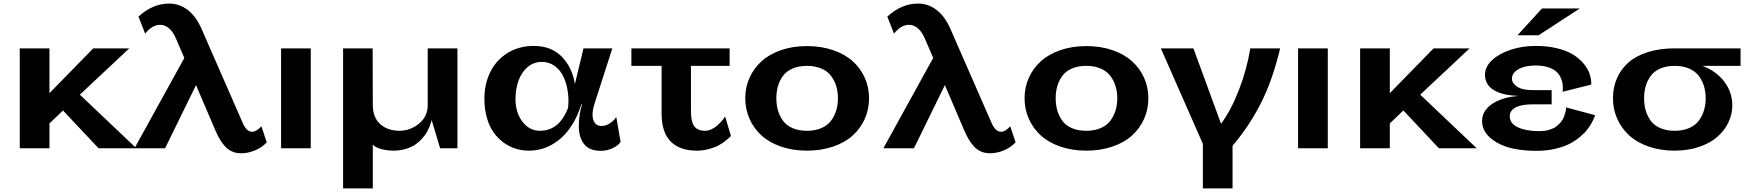

<svg xmlns="http://www.w3.org/2000/svg" viewBox="-20 -824 9703 1067"><path d="M89.8 0V-555.2H254.9V-306.2L498 -555.2H698.2L423.8 -297.9L737.8 0H527.8L330.1 -210L254.9 -138.2V0Z M727.5 0 1004.4 -502 956.5 -612.8Q941.9 -647 919.4 -666.5Q897 -686 869.6 -686Q825.7 -686 786.6 -637.2L749.5 -731.9Q829.1 -804.2 919.4 -804.2Q977.1 -804.2 1023.9 -768.1Q1070.8 -731.9 1101.6 -660.2L1329.6 -139.2Q1350.6 -91.8 1381.3 -91.8Q1405.3 -91.8 1432.6 -122.1L1462.4 -33.2Q1435.5 -3.9 1396.7 12Q1357.9 27.8 1319.3 27.8Q1291.5 27.8 1268.6 17.3Q1245.6 6.8 1228.3 -13.2Q1210.9 -33.2 1199.5 -53.7Q1188 -74.2 1175.3 -103L1069.3 -351.1L897.5 0Z M1542 0V-555.2H1707V0Z M1886.7 223.1V-555.2H2050.8L2051.8 -241.2Q2051.8 -170.9 2093.3 -134Q2134.8 -97.2 2201.7 -97.2Q2222.2 -97.2 2243.4 -102.8Q2264.6 -108.4 2285.2 -120.4Q2305.7 -132.3 2321.5 -148.7Q2337.4 -165 2347.2 -188.5Q2356.9 -211.9 2356.9 -238.8V-555.2H2522V0H2425.8L2378.9 -157.2Q2378.4 -153.8 2376.7 -147.7Q2375 -141.6 2368.2 -123.8Q2361.3 -106 2352.3 -89.8Q2343.3 -73.7 2325.9 -54.2Q2308.6 -34.7 2287.8 -20.5Q2267.1 -6.3 2235.4 3.4Q2203.6 13.2 2167 13.2Q2130.4 13.2 2098.4 4.4Q2066.4 -4.4 2051.8 -20V223.1Z M3282.7 -244.1Q3272.9 -212.4 3272.9 -187Q3272.9 -158.7 3285.2 -141.4Q3297.4 -124 3323.7 -124Q3345.2 -124 3365.5 -136.5Q3385.7 -148.9 3395 -161.1L3404.8 -173.8L3428.7 -36.1Q3418.9 -17.6 3387 -1.7Q3355 14.2 3318.8 14.2Q3254.4 14.2 3225.6 -23.7Q3196.8 -61.5 3196.8 -122.1Q3196.8 -190.4 3214.8 -244.1H3210.9Q3170.4 -118.2 3093.3 -52.5Q3016.1 13.2 2919.9 13.2Q2880.9 13.2 2845 2Q2809.1 -9.3 2777.3 -32.7Q2745.6 -56.2 2722.2 -89.6Q2698.7 -123 2685.3 -170.7Q2671.9 -218.3 2671.9 -274.9Q2671.9 -358.4 2705.6 -425.3Q2739.3 -492.2 2802.2 -530.5Q2865.2 -568.8 2946.8 -568.8Q3043 -568.8 3101.6 -509.3Q3160.2 -449.7 3174.8 -356.9L3222.7 -555.2H3382.8ZM2844.7 -273.9Q2844.7 -198.7 2883.3 -147.9Q2921.9 -97.2 2981 -97.2Q3031.7 -97.2 3070.6 -126.7Q3109.4 -156.2 3136.7 -223.1Q3142.1 -267.6 3135.7 -312.5Q3129.4 -357.4 3112.5 -395Q3095.7 -432.6 3064 -456.3Q3032.2 -480 2990.7 -480Q2946.3 -480 2912.6 -451.7Q2878.9 -423.3 2861.8 -377Q2844.7 -330.6 2844.7 -273.9Z M3488.8 -458V-555.2H4034.7V-458H3819.8V-206.1Q3819.8 -148.4 3837.9 -122.8Q3856 -97.2 3897.9 -97.2Q3915.5 -97.2 3933.6 -105.5Q3951.7 -113.8 3964.8 -125.5Q3978 -137.2 3988.5 -148.7Q3999 -160.2 4004.4 -168.5L4009.8 -176.8L4042 -68.8Q4039.1 -65.4 4033.9 -60.1Q4028.8 -54.7 4010.7 -40.5Q3992.7 -26.4 3972.4 -15.4Q3952.1 -4.4 3919.7 4.4Q3887.2 13.2 3852.5 13.2Q3757.3 13.2 3707 -37.8Q3656.7 -88.9 3656.7 -193.8V-458Z M4464.4 -567.9Q4543.9 -567.9 4609.6 -545.4Q4675.3 -522.9 4718.8 -483.6Q4762.2 -444.3 4785.9 -391.6Q4809.6 -338.9 4809.6 -277.8Q4809.6 -216.8 4785.9 -163.6Q4762.2 -110.4 4718.8 -71Q4675.3 -31.7 4609.6 -9.3Q4543.9 13.2 4464.4 13.2Q4385.7 13.2 4320.6 -9.3Q4255.4 -31.7 4212.2 -71Q4168.9 -110.4 4145.3 -163.6Q4121.6 -216.8 4121.6 -277.8Q4121.6 -338.9 4145.3 -391.6Q4168.9 -444.3 4212.2 -483.6Q4255.4 -522.9 4320.6 -545.4Q4385.7 -567.9 4464.4 -567.9ZM4464.4 -97.2Q4510.3 -97.2 4544.9 -112.3Q4579.6 -127.4 4598.9 -153.8Q4618.2 -180.2 4627.4 -211.2Q4636.7 -242.2 4636.7 -277.8Q4636.7 -313.5 4627.4 -344.5Q4618.2 -375.5 4598.9 -401.6Q4579.6 -427.7 4544.9 -442.9Q4510.3 -458 4464.4 -458Q4418 -458 4383.8 -442.9Q4349.6 -427.7 4330.8 -401.6Q4312 -375.5 4303.2 -344.7Q4294.4 -314 4294.4 -277.8Q4294.4 -241.7 4303.2 -210.9Q4312 -180.2 4330.8 -153.8Q4349.6 -127.4 4383.8 -112.3Q4418 -97.2 4464.4 -97.2Z M4889.2 0 5166 -502 5118.2 -612.8Q5103.5 -647 5081.1 -666.5Q5058.6 -686 5031.2 -686Q4987.3 -686 4948.2 -637.2L4911.1 -731.9Q4990.7 -804.2 5081.1 -804.2Q5138.7 -804.2 5185.5 -768.1Q5232.4 -731.9 5263.2 -660.2L5491.2 -139.2Q5512.2 -91.8 5543 -91.8Q5566.9 -91.8 5594.2 -122.1L5624 -33.2Q5597.2 -3.9 5558.3 12Q5519.5 27.8 5481 27.8Q5453.1 27.8 5430.2 17.3Q5407.2 6.8 5389.9 -13.2Q5372.6 -33.2 5361.1 -53.7Q5349.6 -74.2 5336.9 -103L5231 -351.1L5059.1 0Z M6016.6 -567.9Q6096.2 -567.9 6161.9 -545.4Q6227.5 -522.9 6271 -483.6Q6314.5 -444.3 6338.1 -391.6Q6361.8 -338.9 6361.8 -277.8Q6361.8 -216.8 6338.1 -163.6Q6314.5 -110.4 6271 -71Q6227.5 -31.7 6161.9 -9.3Q6096.2 13.2 6016.6 13.2Q5938 13.2 5872.8 -9.3Q5807.6 -31.7 5764.4 -71Q5721.2 -110.4 5697.5 -163.6Q5673.8 -216.8 5673.8 -277.8Q5673.8 -338.9 5697.5 -391.6Q5721.2 -444.3 5764.4 -483.6Q5807.6 -522.9 5872.8 -545.4Q5938 -567.9 6016.6 -567.9ZM6016.6 -97.2Q6062.5 -97.2 6097.2 -112.3Q6131.8 -127.4 6151.1 -153.8Q6170.4 -180.2 6179.7 -211.2Q6189 -242.2 6189 -277.8Q6189 -313.5 6179.7 -344.5Q6170.4 -375.5 6151.1 -401.6Q6131.8 -427.7 6097.2 -442.9Q6062.5 -458 6016.6 -458Q5970.2 -458 5936 -442.9Q5901.9 -427.7 5883.1 -401.6Q5864.3 -375.5 5855.5 -344.7Q5846.7 -314 5846.7 -277.8Q5846.7 -241.7 5855.5 -210.9Q5864.3 -180.2 5883.1 -153.8Q5901.9 -127.4 5936 -112.3Q5970.2 -97.2 6016.6 -97.2Z M6664.6 223.1V-24.9L6431.2 -555.2H6612.3L6765.6 -136.2Q6820.8 -210 6865.2 -324.5Q6909.7 -439 6928.2 -555.2H7094.2Q7051.8 -377 6985.8 -248Q6919.9 -119.1 6829.6 -14.2V223.1Z M7193.8 0V-555.2H7358.9V0Z M7538.6 0V-555.2H7703.6V-306.2L7946.8 -555.2H8147L7872.6 -297.9L8186.5 0H7976.6L7778.8 -210L7703.6 -138.2V0Z M8549.3 -776.9H8759.3L8530.3 -627.9H8413.1ZM8683.1 -227.1 8844.2 -184.1Q8843.3 -180.2 8840.8 -172.9Q8838.4 -165.5 8827.4 -145Q8816.4 -124.5 8802.2 -105.7Q8788.1 -86.9 8761.5 -64.2Q8734.9 -41.5 8702.9 -24.9Q8670.9 -8.3 8622.8 2.9Q8574.7 14.2 8519 14.2Q8375.5 14.2 8295.9 -33.4Q8216.3 -81.1 8216.3 -150.9Q8216.3 -208.5 8272 -246.3Q8327.6 -284.2 8421.4 -291Q8331.1 -293.5 8281.7 -323.2Q8232.4 -353 8232.4 -409.2Q8232.4 -452.6 8271.7 -489.5Q8311 -526.4 8375.7 -547.6Q8440.4 -568.8 8514.2 -568.8Q8579.6 -568.8 8633.3 -555.7Q8687 -542.5 8721.9 -520.8Q8756.8 -499 8780.5 -470.7Q8804.2 -442.4 8814 -413.1Q8823.7 -383.8 8823.2 -354L8664.1 -314Q8666.5 -335.9 8664.1 -355.7Q8661.6 -375.5 8652.1 -395Q8642.6 -414.6 8626 -428.5Q8609.4 -442.4 8580.6 -451.2Q8551.8 -460 8514.2 -460Q8480 -460 8450.9 -452.4Q8421.9 -444.8 8402.1 -428Q8382.3 -411.1 8382.3 -387.2Q8382.3 -361.8 8410.9 -342.5Q8439.5 -323.2 8496.1 -323.2H8603V-244.1H8496.1Q8434.1 -244.1 8402.1 -226.6Q8370.1 -209 8370.1 -178.2Q8370.1 -137.2 8416 -116.2Q8461.9 -95.2 8534.2 -95.2Q8564.5 -95.2 8589.1 -102.5Q8613.8 -109.9 8628.9 -121.3Q8644 -132.8 8655.3 -147Q8666.5 -161.1 8671.6 -175.3Q8676.8 -189.5 8679.7 -200.9Q8682.6 -212.4 8682.6 -219.7Z M9652.8 -458H9440.9Q9516.6 -429.7 9561.8 -371.1Q9606.9 -312.5 9606.9 -237.8Q9606.9 -189.5 9585.7 -144.5Q9564.5 -99.6 9524.9 -64.5Q9485.4 -29.3 9423.6 -8.1Q9361.8 13.2 9286.6 13.2Q9208 13.2 9142.8 -9.3Q9077.6 -31.7 9034.4 -71Q8991.2 -110.4 8967.5 -163.6Q8943.8 -216.8 8943.8 -277.8Q8943.8 -338.9 8966.1 -389.6Q8988.3 -440.4 9030.5 -477.3Q9072.8 -514.2 9138.2 -534.7Q9203.6 -555.2 9286.6 -555.2H9652.8ZM9286.6 -97.2Q9332.5 -97.2 9367.2 -112.3Q9401.9 -127.4 9421.1 -153.8Q9440.4 -180.2 9449.7 -211.2Q9459 -242.2 9459 -277.8Q9459 -313.5 9449.7 -344.5Q9440.4 -375.5 9421.1 -401.6Q9401.9 -427.7 9367.2 -442.9Q9332.5 -458 9286.6 -458Q9240.2 -458 9206.1 -442.9Q9171.9 -427.7 9153.1 -401.6Q9134.3 -375.5 9125.5 -344.7Q9116.7 -314 9116.7 -277.8Q9116.7 -241.7 9125.5 -210.9Q9134.3 -180.2 9153.1 -153.8Q9171.9 -127.4 9206.1 -112.3Q9240.2 -97.2 9286.6 -97.2Z"/></svg>

Font: Sporting Grotesque
Style: Bold
Weight: 700
Designer: Lucas LE BIHAN
Foundry: Lucas LE BIHAN
Version: Version 2.002;PS 2.2;hotconv 1.0.88;makeotf.lib2.5.647800